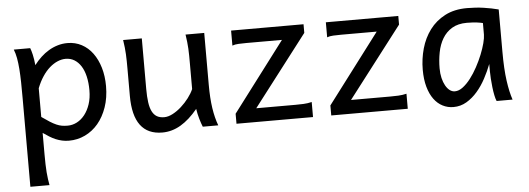

<svg xmlns="http://www.w3.org/2000/svg" viewBox="-49 -647 2825 1025"><g transform="rotate(-5 1363.5 -134.5)"><path d="M166 -127Q190.9 -109.4 209.2 -97.9Q227.5 -86.4 242.7 -79.8Q257.8 -73.2 271.7 -70.8Q285.6 -68.4 302.7 -68.4Q328.6 -68.4 352.3 -80.6Q376 -92.8 394.3 -116Q412.6 -139.2 423.6 -172.1Q434.6 -205.1 434.6 -246.6Q434.6 -287.1 427 -320.1Q419.4 -353 404.8 -376.2Q390.1 -399.4 369.4 -412.1Q348.6 -424.8 322.3 -424.8Q301.3 -424.8 279.3 -415.5Q257.3 -406.2 236.6 -388.2Q215.8 -370.1 197.8 -343Q179.7 -315.9 166 -280.8ZM139.2 -498Q144.5 -485.4 149.9 -462.2Q155.3 -439 158.7 -405.3Q175.8 -427.7 196 -446.8Q216.3 -465.8 239 -479.2Q261.7 -492.7 286.9 -500.2Q312 -507.8 339.4 -507.8Q380.9 -507.8 415.3 -489.5Q449.7 -471.2 473.9 -438.2Q498 -405.3 511.5 -360.1Q524.9 -314.9 524.9 -261.2Q524.9 -198.7 507.3 -148.2Q489.7 -97.7 459.7 -62Q429.7 -26.4 389.2 -7.1Q348.6 12.2 302.7 12.2Q283.2 12.2 265.9 8.3Q248.5 4.4 232.2 -2.4Q215.8 -9.3 199.7 -19.3Q183.6 -29.3 166 -41.5V73.2Q166 102.5 166.7 126.2Q167.5 149.9 168.9 169.9Q170.4 189.9 172.9 206.8Q175.3 223.6 178.2 239.3H75.7V-236.8Q75.7 -282.2 75 -321Q74.2 -359.9 71.8 -392.3Q69.3 -424.8 64.5 -451.2Q59.6 -477.5 51.3 -498Z M1020.5 0Q1017.1 -8.3 1013.2 -19.5Q1009.3 -30.8 1005.6 -43.5Q1002 -56.2 998.8 -70.1Q995.6 -84 993.7 -97.7Q949.2 -43.5 902.1 -15.6Q855 12.2 803.2 12.2Q647 12.2 647 -197.8V-341.8Q647 -365.2 646.7 -384.3Q646.5 -403.3 645.5 -421.1Q644.5 -439 642.6 -457.5Q640.6 -476.1 637.2 -498H737.3V-227.1Q737.3 -185.5 741.5 -155.5Q745.6 -125.5 755.4 -106.2Q765.1 -86.9 781 -77.6Q796.9 -68.4 820.3 -68.4Q841.8 -68.4 866.2 -81.3Q890.6 -94.2 912.8 -114.3Q935.1 -134.3 953.4 -158.4Q971.7 -182.6 981.4 -205.1V-341.8Q981.4 -365.7 981.2 -385Q981 -404.3 980 -421.9Q979 -439.5 977.1 -457.5Q975.1 -475.6 971.7 -498H1071.8V-219.7Q1071.8 -148.4 1079.8 -95Q1087.9 -41.5 1103.5 0Z M1604 -498V-451.7L1313.5 -73.2H1523.4Q1544.9 -73.2 1567.1 -74.2Q1589.4 -75.2 1611.3 -80.6V0H1201.2V-53.7L1481.9 -424.8H1291.5Q1269.5 -424.8 1249.5 -423.8Q1229.5 -422.9 1215.8 -417.5V-498Z M2111.8 -498V-451.7L1821.3 -73.2H2031.2Q2052.7 -73.2 2075 -74.2Q2097.2 -75.2 2119.1 -80.6V0H1709V-53.7L1989.7 -424.8H1799.3Q1777.3 -424.8 1757.3 -423.8Q1737.3 -422.9 1723.6 -417.5V-498Z M2558.6 -420.9Q2552.7 -422.4 2545.4 -423.8Q2538.1 -425.3 2528.1 -426.5Q2518.1 -427.7 2504.6 -428.7Q2491.2 -429.7 2473.1 -429.7Q2425.3 -429.7 2393.3 -410.4Q2361.3 -391.1 2342.3 -359.1Q2323.2 -327.1 2315.2 -285.6Q2307.1 -244.1 2307.1 -200.2Q2307.1 -171.9 2312.7 -148.2Q2318.4 -124.5 2328.1 -107.2Q2337.9 -89.8 2350.6 -80.3Q2363.3 -70.8 2377.9 -70.8Q2399.4 -70.8 2421.1 -87.4Q2442.9 -104 2462.9 -130.1Q2482.9 -156.2 2500.5 -188.7Q2518.1 -221.2 2531 -253.2Q2543.9 -285.2 2551.3 -313.5Q2558.6 -341.8 2558.6 -358.9ZM2595.2 0Q2589.8 -11.7 2585.7 -32.2Q2581.5 -52.7 2578.9 -75.9Q2576.2 -99.1 2574.7 -122.1Q2573.2 -145 2573.2 -161.1V-200.2Q2558.6 -162.1 2538.3 -124.3Q2518.1 -86.4 2491.9 -56.2Q2465.8 -25.9 2433.6 -6.8Q2401.4 12.2 2363.3 12.2Q2332.5 12.2 2305.7 -1.5Q2278.8 -15.1 2259 -42Q2239.3 -68.8 2228 -108.6Q2216.8 -148.4 2216.8 -200.2Q2216.8 -258.3 2232.4 -313.7Q2248 -369.1 2280.3 -412.4Q2312.5 -455.6 2362.3 -481.7Q2412.1 -507.8 2480.5 -507.8Q2527.8 -507.8 2569.8 -501.7Q2611.8 -495.6 2648.9 -485.8V-258.8Q2648.9 -166.5 2657.7 -103.8Q2666.5 -41 2680.7 0Z"/></g></svg>

Font: Andika Cyr
Style: Regular
Weight: 400
Designer: Victor Gaultney, Annie Olsen, Julie Remington, Don Collingsworth, Eric Hays, Becca Hirsbrunner
Foundry: SIL International
Version: Version 5.000